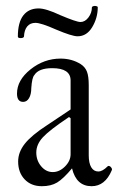

<svg xmlns="http://www.w3.org/2000/svg" viewBox="-20 -625 403 656"><path d="M245.1 -501Q226.1 -501 171.9 -523.9Q120.1 -546.9 101.1 -546.9Q83 -546.9 73 -534.7Q63 -522.5 62 -501Q62 -498.5 59.8 -497.1Q57.6 -495.6 54.7 -495.1Q51.8 -494.6 48.6 -494.9Q45.4 -495.1 43.2 -496.3Q41 -497.6 41 -500Q41 -548.3 59.6 -572.3Q78.1 -596.2 111.8 -596.2Q137.2 -596.2 186 -573.2Q241.2 -549.8 254.9 -549.8Q270.5 -549.8 282.2 -565.4Q293.9 -581.1 293.9 -599.1Q293.9 -602.5 298.8 -604Q303.7 -605.5 308.8 -604.2Q314 -603 314 -600.1Q314 -564 295.2 -532.5Q276.4 -501 245.1 -501ZM123 11.2Q86.4 11.2 64.2 -12.2Q42 -35.6 42 -73.2Q42 -105 64.7 -133.8Q87.4 -162.6 140.1 -196.8L221.2 -251V-350.1Q221.2 -392.1 158.2 -392.1Q111.8 -392.1 97.2 -368.2Q89.4 -360.4 86.9 -324.2Q86.9 -302.7 79.3 -289.8Q71.8 -276.9 59.1 -276.9Q38.1 -276.9 38.1 -305.2Q38.1 -351.1 84.2 -387.9Q130.4 -424.8 187 -424.8Q225.6 -424.8 255.9 -405.8Q271 -396 277.1 -380.1Q283.2 -364.3 283.2 -334V-94.2Q283.2 -67.9 291.7 -53.5Q300.3 -39.1 315.9 -39.1Q330.1 -39.1 347.2 -56.2Q350.1 -59.1 354 -57.6Q357.9 -56.2 360.8 -51.5Q363.8 -46.9 361.8 -43Q338.9 11.2 293 11.2Q240.7 11.2 226.1 -49.8Q196.3 -14.2 175.3 -1.5Q154.3 11.2 123 11.2ZM221.2 -98.1V-221.2L215.8 -225.1Q149.4 -180.7 126.7 -156.2Q104 -131.8 104 -104Q104 -76.7 120.6 -56.9Q137.2 -37.1 160.2 -37.1Q183.1 -37.1 202.1 -56.2Q221.2 -75.2 221.2 -98.1Z"/></svg>

Font: Junicode SmCond Light
Style: Regular
Weight: 300
Width: 4
Designer: Peter S. Baker
Version: Version 2.206